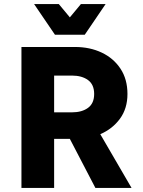

<svg xmlns="http://www.w3.org/2000/svg" viewBox="-20 -920 699 940"><path d="M85 0V-690H347Q420 -690 478 -662.5Q536 -635 570 -583.5Q604 -532 604 -460Q604 -389 567.5 -339Q531 -289 471 -263L624 0H447L322 -240H245V0ZM245 -370H332Q381 -370 411 -392Q441 -414 441 -460Q441 -506 411 -528Q381 -550 332 -550H245ZM497 -900 395 -750H249L147 -900H268L322 -835L376 -900Z"/></svg>

Font: Radio Canada
Style: Regular
Weight: 400
Designer: Charles Daoud, Etienne Aubert Bonn, Alexandre Saumier Demers, Jacques Le Bailly
Foundry: Radio-Canada
Version: Version 2.104;gftools[0.9.28.dev5+ged2979d]